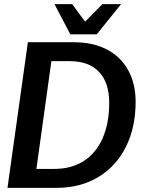

<svg xmlns="http://www.w3.org/2000/svg" viewBox="-20 -903 719 923"><path d="M632 -413Q632 -290 585 -196.5Q538 -103 452 -51.5Q366 0 253 0H16L114 -700H334Q426 -700 493 -665.5Q560 -631 596 -566Q632 -501 632 -413ZM505 -409Q505 -506 456 -557.5Q407 -609 315 -609H227L155 -91H242Q323 -91 382.5 -129Q442 -167 473.5 -239Q505 -311 505 -409ZM242 -883H327L389 -799L472 -883H562L445 -738H318Z"/></svg>

Font: Krub SemiBold
Style: Italic
Weight: 600
Italic angle: -8°
Designer: Ekaluck Peanpanawate
Foundry: Cadson Demak Co.,Ltd.
Version: Version 1.000; ttfautohint (v1.6)